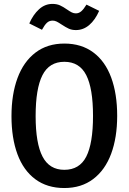

<svg xmlns="http://www.w3.org/2000/svg" viewBox="-20 -944 655 978"><path d="M307.7 13.8Q220.5 13.8 160 -31Q99.5 -75.9 69 -158.2Q38.5 -240.5 38.5 -352.8Q38.5 -463.1 69.2 -546.4Q100 -629.7 160.5 -675.9Q221 -722.1 307.7 -722.1Q394.9 -722.1 455.4 -676.9Q515.9 -631.8 546.4 -549Q576.9 -466.2 576.9 -353.8Q576.9 -243.6 546.2 -160.8Q515.4 -77.9 454.9 -32.1Q394.4 13.8 307.7 13.8ZM307.7 -629.2Q230.8 -629.2 196.2 -561Q161.5 -492.8 161.5 -352.8Q161.5 -213.8 196.7 -146.4Q231.8 -79 307.7 -79Q385.1 -79 419.5 -146.4Q453.8 -213.8 453.8 -353.8Q453.8 -493.8 419.2 -561.5Q384.6 -629.2 307.7 -629.2ZM293.8 -819Q278.5 -829.2 268.7 -834.1Q259 -839 248.2 -839Q230.8 -839 219 -827.9Q207.2 -816.9 193.8 -792.3L129.2 -824.6Q148.7 -869.2 178.7 -896.7Q208.7 -924.1 247.2 -924.1Q269.2 -924.1 285.6 -916.7Q302.1 -909.2 321 -895.9Q335.9 -885.6 345.6 -880.8Q355.4 -875.9 366.2 -875.9Q381.5 -875.9 393.8 -886.4Q406.2 -896.9 420.5 -920.5L485.1 -888.7Q464.6 -842.1 434.4 -816.4Q404.1 -790.8 366.7 -790.8Q346.2 -790.8 330.5 -797.9Q314.9 -805.1 293.8 -819Z"/></svg>

Font: Fira Code Fixed Medium
Style: Regular
Weight: 500
Monospace: yes
Designer: Carrois Corporate, Edenspiekermann AG, Nikita Prokopov
Foundry: Carrois Corporate, Edenspiekermann AG, Nikita Prokopov
Version: Version 5.002